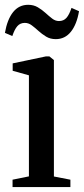

<svg xmlns="http://www.w3.org/2000/svg" viewBox="-25 -760 341 780"><path d="M26 0V-30L92.5 -43.5V-454L26.5 -472.5V-502.5L162 -531H175.5L194 -516V-43L261 -30V0ZM-5 -626.5Q4.5 -681 28.2 -710.8Q52 -740.5 89.5 -740.5Q111.5 -740.5 128.5 -730.5Q145.5 -720.5 159.8 -707.5Q174 -694.5 187 -684.5Q200 -674.5 214.5 -674.5Q233.5 -674.5 245 -687.5Q256.5 -700.5 265.5 -728L296 -714.5Q287 -661 263 -631Q239 -601 201.5 -601Q179.5 -601 162.8 -611Q146 -621 131.8 -634Q117.5 -647 104.2 -657Q91 -667 76 -667Q57 -667 45.5 -653.8Q34 -640.5 25 -613.5Z"/></svg>

Font: Merriweather 96pt
Style: Regular
Weight: 400
Version: Version 2.100